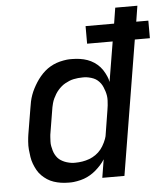

<svg xmlns="http://www.w3.org/2000/svg" viewBox="-53 -782 728 838"><g transform="rotate(-5 311.0 -363.5)"><path d="M213 8Q196 8 180 5.5Q164 3 149 -2Q134 -7 121 -15.5Q108 -24 97 -35Q86 -46 78.5 -59.5Q71 -73 65.5 -87.5Q60 -102 57.5 -118Q55 -134 53.5 -150.5Q52 -167 53.5 -186Q55 -205 57 -217L76 -331Q78 -345 81 -359Q84 -373 89 -387Q94 -401 101 -414.5Q108 -428 116 -440.5Q124 -453 134 -465Q144 -477 155.5 -487Q167 -497 180 -504.5Q193 -512 207 -517Q221 -522 238 -525Q255 -528 264 -528H276Q293 -528 310 -525.5Q327 -523 342.5 -517.5Q358 -512 371.5 -503Q385 -494 396 -482Q407 -470 415.5 -453.5Q424 -437 427 -427L430 -414L459 -589H347V-666H472L483 -735H580L569 -666H622V-589H556L459 0H362L375 -80Q367 -67 356.5 -55.5Q346 -44 334.5 -34Q323 -24 309.5 -16Q296 -8 282 -3Q268 2 251 5Q234 8 225 8ZM243 -76H251Q266 -76 281.5 -78.5Q297 -81 312 -86.5Q327 -92 340.5 -101.5Q354 -111 364 -123.5Q374 -136 382 -153Q390 -170 392 -180L410 -292Q412 -302 413 -313Q414 -324 414.5 -334.5Q415 -345 413.5 -355Q412 -365 409 -374.5Q406 -384 402 -393.5Q398 -403 392.5 -410.5Q387 -418 379.5 -424.5Q372 -431 362.5 -435Q353 -439 341.5 -441.5Q330 -444 323 -444H314Q304 -444 294.5 -443Q285 -442 275 -440Q265 -438 255.5 -434Q246 -430 237 -425Q228 -420 220 -413Q212 -406 205.5 -398.5Q199 -391 193.5 -382Q188 -373 183.5 -363.5Q179 -354 176 -343Q173 -332 172 -326L154 -217Q152 -207 151.5 -197Q151 -187 150.5 -177Q150 -167 152 -157Q154 -147 156.5 -138Q159 -129 163.5 -120.5Q168 -112 174 -105Q180 -98 188 -93Q196 -88 204.5 -84.5Q213 -81 224.5 -78.5Q236 -76 243 -76Z"/></g></svg>

Font: Iosevka Aile Medium
Style: Italic
Weight: 500
Italic angle: -9°
Designer: Belleve Invis
Foundry: Belleve Invis
Version: Version 31.1.0; ttfautohint (v1.8.4)